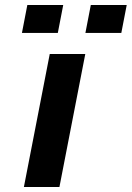

<svg xmlns="http://www.w3.org/2000/svg" viewBox="-20 -745 525 765"><path d="M463.4 -613.8H320.3L341.8 -725.1H484.9ZM210.4 -613.8H67.4L88.9 -725.1H231.9ZM216.8 0H75.2L178.2 -529.8H319.8Z"/></svg>

Font: Aurulent Sans
Style: BoldItalic
Weight: 700
Italic angle: -11°
Version: Version 2007.05.04